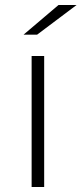

<svg xmlns="http://www.w3.org/2000/svg" viewBox="-20 -745 325 765"><path d="M106 0V-522H156V0ZM74 -607 213 -725H285L128 -607Z"/></svg>

Font: Modern
Style: Regular
Weight: 300
Designer: Julieta Ulanovsky
Foundry: Julieta Ulanovsky
Version: Version 8.000